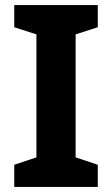

<svg xmlns="http://www.w3.org/2000/svg" viewBox="-20 -734 441 754"><path d="M364 0H36V-87L123 -116V-599L36 -627V-714H364V-627L277 -599V-116L364 -87Z"/></svg>

Font: Noto Sans Khmer
Style: Bold
Weight: 700
Version: Version 2.003